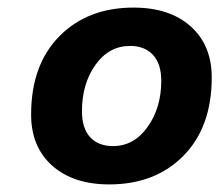

<svg xmlns="http://www.w3.org/2000/svg" viewBox="-20 -742 578 506"><path d="M278 -357Q333 -357 369 -407.5Q405 -458 405 -529Q405 -574 383 -597.5Q361 -621 323 -621Q267 -621 231.5 -571Q196 -521 196 -449Q196 -404 217.5 -380.5Q239 -357 278 -357ZM268 -256Q173 -256 117.5 -305.5Q62 -355 62 -440Q62 -571 136.5 -646.5Q211 -722 332 -722Q427 -722 482.5 -672.5Q538 -623 538 -538Q538 -407 463.5 -331.5Q389 -256 268 -256Z"/></svg>

Font: Creato Display ExtraBold
Style: Italic
Weight: 800
Italic angle: -10°
Version: Version 1.000